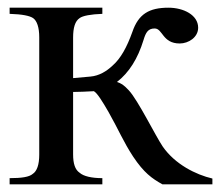

<svg xmlns="http://www.w3.org/2000/svg" viewBox="-20 -479 582 499"><path d="M532 0V-15C489 -25 435 -52 403 -98C384 -126 339 -218 315 -244C300 -260 295 -262 284 -266C315 -290 338 -326 353 -375C359 -395 365 -405 382 -405C403 -405 402 -366 447 -366C470 -366 495 -382 495 -407C495 -440 457 -459 418 -459C368 -459 340 -443 324 -396C310 -357 294 -327 272 -308C257 -294 238 -282 215 -280L170 -276V-381C170 -407 175 -424 187 -432C195 -438 216 -442 246 -443V-459H5V-443C38 -442 57 -438 66 -432C76 -425 82 -408 82 -382V-77C82 -51 76 -34 65 -27C56 -19 36 -16 5 -16V0H246V-16C218 -16 197 -21 187 -30C175 -38 170 -54 170 -78V-240C186 -240 204 -241 224 -242C233 -237 247 -214 262 -188C287 -144 301 -110 326 -72C354 -30 375 -15 402 0Z"/></svg>

Font: STIXGeneral
Style: Regular
Weight: 400
Designer: MicroPress Inc., with final additions and corrections provided by Coen Hoffman, Elsevier (retired)
Version: Version 1.1.0